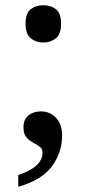

<svg xmlns="http://www.w3.org/2000/svg" viewBox="-20 -562 331 736"><path d="M146 -399Q118 -399 98 -415Q78 -431 78 -471Q78 -512 98 -527Q118 -542 146 -542Q174 -542 194 -527Q214 -512 214 -471Q214 -431 194 -415Q174 -399 146 -399ZM50 109Q143 78 143 23Q143 8 132 0Q121 -8 106.5 -15.5Q92 -23 81 -36Q70 -49 70 -74Q70 -104 89 -119.5Q108 -135 137 -135Q171 -135 194.5 -110.5Q218 -86 218 -42Q218 22 179.5 75Q141 128 50 154Z"/></svg>

Font: Noto Serif Toto Medium
Style: Regular
Weight: 500
Designer: Monotype Design Team
Foundry: Monotype Imaging Inc.
Version: Version 2.001; ttfautohint (v1.8.4.7-5d5b)